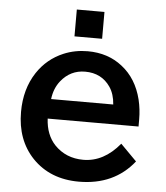

<svg xmlns="http://www.w3.org/2000/svg" viewBox="-56 -831 803 926"><g transform="rotate(5 345.0 -368.0)"><path d="M278.3 -650.9V-780.8H412.1V-650.9ZM624 -278.8V-244.6H184.1Q188 -166.5 232.9 -118.7Q288.1 -61.5 372.1 -61.5Q471.2 -61.5 548.3 -154.8L626.5 -75.7Q530.3 45.4 359.9 45.4Q220.7 45.4 134.8 -43.9Q53.2 -129.9 53.2 -265.6Q53.2 -376.5 106.4 -457.5Q153.8 -529.3 232.9 -562.5Q286.6 -585 348.6 -585Q446.8 -585 516.1 -530.3Q587.9 -474.6 612.8 -374.5Q624 -328.1 624 -278.8ZM192.4 -339.8H493.2Q489.7 -390.1 466.8 -423.8Q424.3 -485.8 344.7 -485.8Q273.4 -485.8 227.5 -428.2Q198.7 -392.1 192.4 -339.8Z"/></g></svg>

Font: FORM UDPGothic
Style: Bold
Weight: 700
Foundry: Pronama LLC
Version: Version 1.051